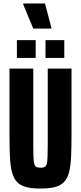

<svg xmlns="http://www.w3.org/2000/svg" viewBox="-20 -1086 471 1114"><path d="M215 8Q164 8 130.5 -1Q97 -10 78 -31Q59 -52 49.5 -87.5Q40 -123 37.5 -176.5Q35 -230 35 -304V-688H173V-254Q173 -205 174 -176.5Q175 -148 179 -134.5Q183 -121 191.5 -117Q200 -113 215 -113Q230 -113 238.5 -117Q247 -121 251 -134.5Q255 -148 256 -176.5Q257 -205 257 -254V-688H395V-304Q395 -230 392.5 -176.5Q390 -123 381 -87.5Q372 -52 352.5 -31Q333 -10 300 -1Q267 8 215 8ZM78 -750V-853H187V-750ZM244 -750V-853H353V-750ZM173 -920 115 -1060V-1066H241L278 -926V-920Z"/></svg>

Font: Saira ExtraCondensed ExtraBold
Style: Regular
Weight: 800
Width: 2
Designer: Hector Gatti with collaboration of the Omnibus-Type team
Foundry: Omnibus-Type
Version: Version 1.101